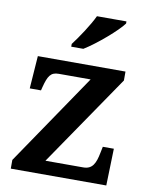

<svg xmlns="http://www.w3.org/2000/svg" viewBox="-86 -829 693 891"><g transform="rotate(10 261.0 -383.0)"><path d="M205 -619V-606H262C321 -642 412 -721 437 -756V-766H298C277 -721 234 -657 205 -619ZM27 0H477L482 -174H430L424 -145C414 -93 400 -64 357 -64H179L473 -494V-536H60L49 -382H102L106 -398C120 -452 132 -472 170 -472H320L27 -41Z"/></g></svg>

Font: Noto Serif Tamil SemiBold
Style: Regular
Weight: 600
Designer: Indian Type Foundry, Tom Grace, and the Monotype Design Team
Foundry: Monotype Imaging Inc.
Version: Version 2.004